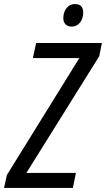

<svg xmlns="http://www.w3.org/2000/svg" viewBox="-52 -926 522 946"><path d="M302 -795C335 -795 358 -825 358 -864C358 -891 345 -906 317 -906C281 -906 260 -873 260 -837C260 -810 276 -795 302 -795ZM-32 0H307L322 -74H78L437 -649L450 -714H126L110 -640H339L-18 -64Z"/></svg>

Font: Noto Sans Condensed
Style: Italic
Weight: 400
Width: 3
Italic angle: -12°
Designer: Monotype Design Team
Foundry: Monotype Imaging Inc.
Version: Version 2.013